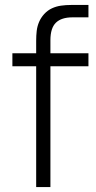

<svg xmlns="http://www.w3.org/2000/svg" viewBox="-20 -755 387 775"><path d="M126 0V-590.5Q126 -611.5 128.2 -630.5Q130.5 -649.5 137.8 -666.5Q145 -683.5 158.5 -698.5Q172.5 -713.5 189.8 -721.5Q207 -729.5 226.5 -732.2Q246 -735 267.5 -735H337V-685H272.5Q228 -685 205.8 -663.5Q183.5 -642 183.5 -592.5V0ZM30 -487.5V-540H337V-487.5Z"/></svg>

Font: Manrope ExtraLight Light
Style: Regular
Weight: 300
Version: Version 4.504